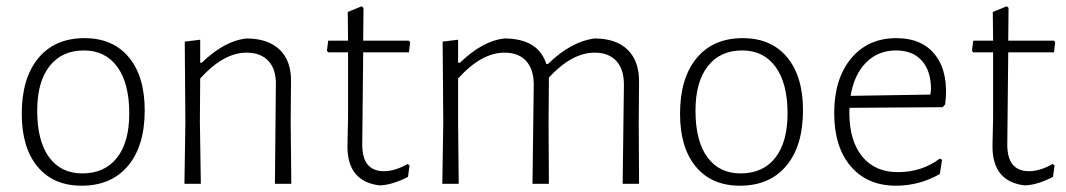

<svg xmlns="http://www.w3.org/2000/svg" viewBox="-20 -583 3380 609"><path d="M248 -462Q338 -462 388.5 -401.5Q439 -341 439 -233Q439 -120 386 -57Q333 6 239 6Q149 6 99 -54.5Q49 -115 49 -222Q49 -335 101.5 -398.5Q154 -462 248 -462ZM246 -423Q176 -423 137 -373Q98 -323 98 -232Q98 -136 135.5 -84.5Q173 -33 241 -33Q312 -33 351 -82.5Q390 -132 390 -223Q390 -319 352 -371Q314 -423 246 -423Z M615 -457V-384H620Q691 -453 761 -461Q830 -461 867 -425.5Q904 -390 903 -325L902 -197L904 0H852L855 -315Q856 -363 831.5 -389.5Q807 -416 762 -416Q689 -416 615 -334L614 -198L617 0H565L568 -195L566 -451Z M1184 5Q1082 -7 1082 -119L1084 -209V-417H1021L1017 -422L1021 -454H1084L1083 -545L1127 -563L1133 -558L1132 -454H1277L1281 -449L1277 -417H1132L1129 -124Q1129 -40 1198 -40Q1233 -40 1273 -63L1279 -58L1274 -22Q1224 4 1184 5Z M1433 -457V-384H1439Q1510 -453 1579 -461Q1687 -461 1713 -380H1718Q1791 -451 1865 -461Q1934 -461 1970.5 -425.5Q2007 -390 2007 -325L2006 -197L2007 0H1955L1959 -315Q1959 -363 1935 -389.5Q1911 -416 1866 -416Q1794 -416 1721 -337V-325L1720 -197L1721 0H1669L1673 -315Q1673 -363 1649 -389.5Q1625 -416 1580 -416Q1507 -416 1433 -334V-198L1435 0H1383L1386 -195L1384 -451Z M2336 -462Q2426 -462 2476.5 -401.5Q2527 -341 2527 -233Q2527 -120 2474 -57Q2421 6 2327 6Q2237 6 2187 -54.5Q2137 -115 2137 -222Q2137 -335 2189.5 -398.5Q2242 -462 2336 -462ZM2334 -423Q2264 -423 2225 -373Q2186 -323 2186 -232Q2186 -136 2223.5 -84.5Q2261 -33 2329 -33Q2400 -33 2439 -82.5Q2478 -132 2478 -223Q2478 -319 2440 -371Q2402 -423 2334 -423Z M2822 6Q2731 6 2678.5 -55.5Q2626 -117 2626 -224Q2626 -333 2679.5 -397.5Q2733 -462 2823 -462Q2907 -462 2948.5 -406Q2990 -350 2978 -252L2970 -243L2675 -241Q2674 -236 2674 -226Q2674 -137 2714.5 -87Q2755 -37 2828 -37Q2904 -37 2961 -80L2968 -76L2961 -31Q2896 6 2822 6ZM2822 -423Q2765 -423 2727 -384.5Q2689 -346 2678 -279L2931 -283L2933 -300Q2933 -358 2904 -390.5Q2875 -423 2822 -423Z M3230 5Q3128 -7 3128 -119L3130 -209V-417H3067L3063 -422L3067 -454H3130L3129 -545L3173 -563L3179 -558L3178 -454H3323L3327 -449L3323 -417H3178L3175 -124Q3175 -40 3244 -40Q3279 -40 3319 -63L3325 -58L3320 -22Q3270 4 3230 5Z"/></svg>

Font: Alegreya Sans SC Light
Style: Regular
Weight: 300
Designer: Juan Pablo del Peral
Foundry: Huerta Tipografica
Version: Version 2.007